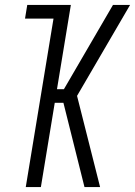

<svg xmlns="http://www.w3.org/2000/svg" viewBox="-20 -755 545 775"><path d="M84 0 196 -680H81L90 -735H266L210 -395H238L436 -735H505L498 -723L291 -368L384 0H321L236 -340H201L145 0Z"/></svg>

Font: Iosevka SS18 Light
Style: Italic
Weight: 300
Italic angle: -9°
Monospace: yes
Designer: Belleve Invis
Foundry: Belleve Invis
Version: Version 25.1.1; ttfautohint (v1.8.4)